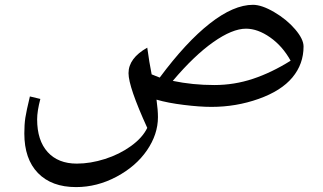

<svg xmlns="http://www.w3.org/2000/svg" viewBox="-20 -430 1329 790"><path d="M293 339.8Q192.4 339.8 136.2 282Q80.1 224.1 80.1 119.1Q80.1 82.5 84.2 54.9Q88.4 27.3 103 -33.2L146 -22.9Q132.8 27.3 132.8 61Q132.8 147.9 176 195.6Q219.2 243.2 295.9 243.2Q352.1 243.2 411.9 224.1Q471.7 205.1 519 170.9Q566.4 136.7 585.9 96.2Q508.8 -72.8 508.8 -128.9Q508.8 -190.4 585.9 -233.9Q594.2 -172.4 604 -124Q609.9 -121.1 637.2 -110.8Q745.6 -256.8 843.5 -333.5Q941.4 -410.2 1021 -410.2Q1057.1 -410.2 1108.4 -380.1Q1159.7 -350.1 1194.3 -309.6Q1229 -269 1229 -238.8Q1229 -166.5 1183.1 -111.3Q1137.2 -56.2 1044.4 -23.2Q951.7 9.8 850.1 9.8Q802.2 9.8 736.6 1.7Q670.9 -6.3 624 -20Q629.9 23.4 629.9 51.8Q629.9 122.6 584.7 188.5Q539.6 254.4 459.5 297.1Q379.4 339.8 293 339.8ZM992.2 -312Q936 -312 857.4 -256.6Q778.8 -201.2 690.9 -97.2Q772.9 -80.1 861.8 -80.1Q943.8 -80.1 1020.8 -105.7Q1097.7 -131.3 1175.8 -180.2Q1142.6 -240.2 1091.6 -276.1Q1040.5 -312 992.2 -312Z"/></svg>

Font: Droid Persian Naskh
Style: Regular
Weight: 400
Designer: Pascal Zoghbi
Foundry: Ascender Corporation
Version: Version 1.00